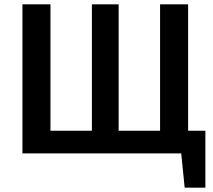

<svg xmlns="http://www.w3.org/2000/svg" viewBox="-20 -711 988 890"><path d="M530 -691V-105H722V-691H852V-105H932V159H836L820 0H84V-691H214V-105H406V-691Z"/></svg>

Font: Qnwhxotralxmqkhsjrfbfhwcoqn
Style: Regular
Weight: 500
Designer: Carrois Corporate & Edenspiekermann
Foundry: Carrois Corporate GbR & Edenspiekermann AG
Version: Version 2.001